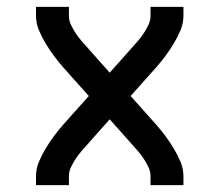

<svg xmlns="http://www.w3.org/2000/svg" viewBox="-20 -540 640 560"><path d="M85 0V-26Q85 -48 93.5 -68Q102 -88 113 -106.5Q124 -125 137 -142.5Q150 -160 164 -176L239 -260L164 -344Q150 -360 137 -377.5Q124 -395 113 -413.5Q102 -432 93.5 -452Q85 -472 85 -494V-520H181V-494Q181 -480 187 -467.5Q193 -455 200.5 -443.5Q208 -432 217 -421.5Q226 -411 236 -400L300 -328L364 -400Q374 -411 383 -421.5Q392 -432 399.5 -443.5Q407 -455 413 -467.5Q419 -480 419 -494V-520H515V-494Q515 -472 506.5 -452Q498 -432 487 -413.5Q476 -395 463 -377.5Q450 -360 436 -344L361 -260L436 -176Q450 -160 463 -142.5Q476 -125 487 -106.5Q498 -88 506.5 -68Q515 -48 515 -26V0H419V-26Q419 -40 413 -52.5Q407 -65 399.5 -76.5Q392 -88 383 -98.5Q374 -109 364 -120L300 -192L236 -120Q226 -109 217 -98.5Q208 -88 200.5 -76.5Q193 -65 187 -52.5Q181 -40 181 -26V0Z"/></svg>

Font: Iosevka Fixed Curly Md Ex
Style: Regular
Weight: 500
Width: 7
Monospace: yes
Designer: Belleve Invis
Foundry: Belleve Invis
Version: Version 30.1.2